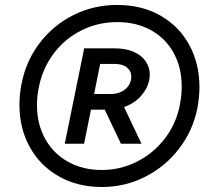

<svg xmlns="http://www.w3.org/2000/svg" viewBox="-20 -748 844 776"><path d="M320.3 -552.7H441.4Q489.3 -552.7 521.5 -538.1Q553.7 -523.4 569.6 -499Q585.4 -474.6 585.4 -445.8Q585.4 -436.5 583 -424.3Q576.2 -390.1 549.8 -360.1Q523.4 -330.1 481.4 -315.4L551.8 -167H468.8L403.3 -304.7H347.7L319.8 -167H241.7ZM58.6 -323.7Q58.6 -367.2 66.9 -408.2Q84.5 -500.5 139.6 -573.2Q194.8 -646 276.6 -687Q358.4 -728 453.6 -728Q553.7 -728 629.2 -684.6Q704.6 -641.1 745.4 -565.7Q786.1 -490.2 786.1 -396Q786.1 -356.4 777.8 -311Q759.8 -220.7 704.3 -147.9Q648.9 -75.2 567.1 -33.7Q485.4 7.8 391.6 7.8Q293.5 7.8 217.8 -35.2Q142.1 -78.1 100.3 -153.8Q58.6 -229.5 58.6 -323.7ZM707 -324.2Q714.4 -362.3 714.4 -397.9Q714.4 -474.6 682.1 -533.7Q649.9 -592.8 590.8 -625.7Q531.7 -658.7 453.6 -658.7Q376 -658.7 309.1 -625.2Q242.2 -591.8 197 -531.7Q151.9 -471.7 136.7 -394.5Q129.4 -357.9 129.4 -323.2Q129.4 -247.6 162.1 -187.7Q194.8 -127.9 254.4 -94.5Q314 -61 391.6 -61Q467.3 -61 534.2 -95Q601.1 -128.9 646.7 -188.7Q692.4 -248.5 707 -324.2ZM428.7 -368.2Q452.6 -368.2 471.4 -377.7Q490.2 -387.2 500.5 -403.3Q510.7 -419.4 510.7 -438Q510.7 -460.9 492.9 -475.3Q475.1 -489.7 443.4 -489.7H384.8L360.4 -368.2Z"/></svg>

Font: Reddit Sans Vanilla SemiBold
Style: Italic
Weight: 600
Italic angle: -11.25°
Designer: Stephen Hutchings
Version: Version 1.013